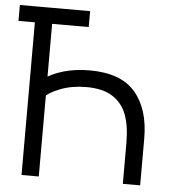

<svg xmlns="http://www.w3.org/2000/svg" viewBox="-52 -768 750 817"><g transform="rotate(5 323.0 -360.0)"><path d="M0 -652V-720H300V-652ZM143.7 -720V-382L123.3 -413.7Q159.3 -439.7 209.6 -454.2Q259.8 -468.7 320.7 -468.7Q454.5 -468.7 515.6 -396.9Q576.7 -325.2 576.7 -199.7V0H502.7V-174Q502.7 -247 484.7 -295Q466.7 -343 425 -369.8Q383.3 -396.7 313.3 -396.7Q251.5 -396.7 202.3 -377.9Q153.2 -359.2 128 -332.7L143.7 -391.7V0H70V-720Z"/></g></svg>

Font: Hauora
Style: Regular
Weight: 400
Designer: Wayne Shih
Foundry: WCYS
Version: Version 1.001